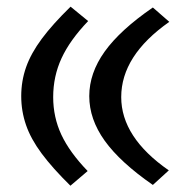

<svg xmlns="http://www.w3.org/2000/svg" viewBox="-20 -560 582 587"><path d="M195.8 -539.6 249.5 -495.6Q193.8 -437.5 168.2 -382.1Q142.6 -326.7 142.6 -263.2Q142.6 -201.7 167.7 -147.9Q192.9 -94.2 248 -37.1L195.3 7.8Q140.6 -45.9 107.4 -90.6Q74.2 -135.3 59.6 -177.7Q44.9 -220.2 44.9 -266.1Q44.9 -312.5 59.8 -354.7Q74.7 -397 107.9 -441.7Q141.1 -486.3 195.8 -539.6ZM447.3 -537.1 497.6 -493.2Q350.6 -390.1 350.6 -263.2Q350.6 -140.1 496.1 -39.1L447.3 5.4Q347.2 -64 300 -129.9Q252.9 -195.8 252.9 -266.1Q252.9 -336.4 300 -402.3Q347.2 -468.3 447.3 -537.1Z"/></svg>

Font: Pinar SemiBold
Style: Regular
Weight: 600
Designer: Amin Abedi
Version: Version 3.000